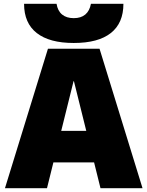

<svg xmlns="http://www.w3.org/2000/svg" viewBox="-20 -985 772 1005"><path d="M6 0 231 -730H501L726 0H506L367 -560H365L226 0ZM171 -135V-300H561V-135ZM366 -760Q239 -760 172.5 -812Q106 -864 106 -965H276Q282 -928 305 -909Q328 -890 366 -890Q404 -890 426.5 -909Q449 -928 456 -965H626Q626 -864 560 -812Q494 -760 366 -760Z"/></svg>

Font: M PLUS 1 Black
Style: Regular
Weight: 900
Designer: Coji Morishita
Foundry: UNDERFOREST DESIGN
Version: Version 1.001